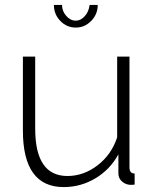

<svg xmlns="http://www.w3.org/2000/svg" viewBox="-20 -750 627 780"><path d="M239 10Q73 10 73 -220V-520H123V-227Q123 -35 254 -35Q320 -35 376.5 -78.5Q433 -122 456 -192V-520H506V-70Q506 -45 527 -45V0Q520 1 512 1Q492 1 476.5 -12Q461 -25 461 -45V-123Q427 -61 367.5 -25.5Q308 10 239 10ZM288 -666Q308 -666 324.5 -684.5Q341 -703 344 -730H377Q377 -692 350.5 -665Q324 -638 288 -638Q251 -638 225 -665Q199 -692 199 -730H232Q232 -705 249 -685.5Q266 -666 288 -666Z"/></svg>

Font: Raleway
Style: Light
Weight: 300
Designer: Matt McInerney, Pablo Impallari, Rodrigo Fuenzalida
Foundry: Matt McInerney, Pablo Impallari, Rodrigo Fuenzalida
Version: Version 3.000